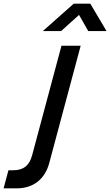

<svg xmlns="http://www.w3.org/2000/svg" viewBox="-165 -790 603 1050"><path d="M69.1 -620H169.1L267.3 -708.5L317.6 -620H417.6L328.8 -770H238.3ZM-145.3 240H-72.8C16.7 240 80.6 190 104.2 102L276.2 -540H171.2L10.6 59.5C-4.3 115 -36.3 141 -91.3 141H-118.8Z"/></svg>

Font: Manrope
Style: SemiBoldItalic
Weight: 600
Italic angle: -15°
Designer: Mikhail Sharanda
Foundry: Mikhail Sharanda
Version: Version 4.502;hotconv 1.0.109;makeotfexe 2.5.65596